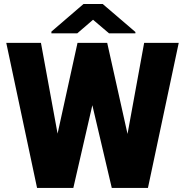

<svg xmlns="http://www.w3.org/2000/svg" viewBox="-20 -921 909 941"><path d="M180.7 -710.9 262.2 -266.1 359.9 -710.9H505.4L605 -264.6L686.5 -710.9H856L705.1 0H527.8L432.6 -405.3L339.4 0H161.6L10.7 -710.9ZM483.4 -901.4 643.6 -764.2V-757.8H514.2L436 -824.2L358.9 -757.8H231.9V-766.1L389.2 -901.4Z"/></svg>

Font: Vazirmatn UI Black
Style: Regular
Weight: 900
Designer: Saber Rastikerdar
Foundry: Saber Rastikerdar
Version: Version 33.003